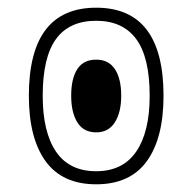

<svg xmlns="http://www.w3.org/2000/svg" viewBox="-20 -477 500 499"><path d="M230 2Q142 2 98.5 -58Q55 -118 55 -228Q55 -457 230 -457Q405 -457 405 -228Q405 -118 361.5 -58Q318 2 230 2ZM230 -32Q299 -32 334 -83Q369 -134 369 -228Q369 -328 334 -375.5Q299 -423 230 -423Q160 -423 125.5 -375.5Q91 -328 91 -228Q91 -134 125.5 -83Q160 -32 230 -32ZM230 -133Q197 -133 181 -159Q165 -185 165 -228Q165 -273 181 -297.5Q197 -322 230 -322Q262 -322 278.5 -297.5Q295 -273 295 -228Q295 -185 278.5 -159Q262 -133 230 -133Z"/></svg>

Font: Noto Sans Thai Cond ExtLt
Style: Regular
Weight: 200
Width: 3
Designer: Monotype Design Team
Foundry: Monotype Imaging Inc.
Version: Version 2.002; ttfautohint (v1.8.4.7-5d5b)